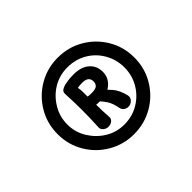

<svg xmlns="http://www.w3.org/2000/svg" viewBox="-83 -837 575 575"><g transform="rotate(-45 204.5 -550.0)"><path d="M204 -388Q160 -388 123 -409.5Q86 -431 64 -468Q42 -505 42 -550Q42 -595 64 -632Q86 -669 123 -690.5Q160 -712 204 -712Q249 -712 286 -690.5Q323 -669 345 -632Q367 -595 367 -550Q367 -505 345 -468Q323 -431 286 -409.5Q249 -388 204 -388ZM204 -429Q238 -429 265.5 -445.5Q293 -462 309 -489.5Q325 -517 325 -550Q325 -583 309 -611Q293 -639 265.5 -655Q238 -671 204 -671Q171 -671 144 -655Q117 -639 100 -611Q83 -583 83 -550Q83 -517 100 -489.5Q117 -462 144 -445.5Q171 -429 204 -429ZM165 -458Q157 -458 150 -463.5Q143 -469 143 -477Q147 -549 143 -620Q143 -629 149.5 -633Q156 -637 164 -639Q169 -640 178.5 -641.5Q188 -643 202 -643Q234 -643 252 -627.5Q270 -612 270 -586Q270 -568 259.5 -554.5Q249 -541 232 -534Q229 -531 228 -534Q227 -537 227 -541Q227 -545 228.5 -547.5Q230 -550 233 -547Q238 -543 252 -527.5Q266 -512 273 -483Q275 -473 267.5 -465.5Q260 -458 250 -458Q243 -458 237 -462Q231 -466 229 -473Q224 -499 215.5 -511.5Q207 -524 202 -529Q201 -531 201 -530.5Q201 -530 201 -530Q191 -530 184 -531Q183 -531 184.5 -532Q186 -533 186 -532Q186 -517 186.5 -504.5Q187 -492 188 -478Q189 -470 182.5 -464Q176 -458 165 -458ZM202 -565Q218 -565 224 -570.5Q230 -576 230 -586Q230 -596 223.5 -601.5Q217 -607 202 -607Q196 -607 191 -606.5Q186 -606 181 -605Q180 -605 181.5 -605.5Q183 -606 183 -605Q185 -596 185 -586.5Q185 -577 185 -566Q185 -566 184.5 -566Q184 -566 184 -567Q185 -566 190 -565.5Q195 -565 202 -565Z"/></g></svg>

Font: Winky Sans Medium
Style: Regular
Weight: 500
Designer: Simon Atzbach
Foundry: typofactur
Version: Version 1.205